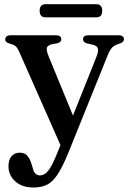

<svg xmlns="http://www.w3.org/2000/svg" viewBox="-20 -636 602 896"><path d="M333 -66.5 268.5 55.5 70 -393.5Q61 -414 51.8 -421.2Q42.5 -428.5 22 -433.5Q12.5 -436.5 8.5 -441Q4.5 -445.5 4.5 -452.5Q4.5 -461.5 11 -466.5Q17.5 -471.5 29 -471.5H241.5Q253 -471.5 259.5 -466.8Q266 -462 266 -453Q266 -445.5 261.5 -441Q257 -436.5 246.5 -434L226.5 -430.5Q203 -425.5 199 -414Q195 -402.5 207 -373ZM243 88.5 279 -0.5 294.5 -31.5 429 -368Q440.5 -397.5 436.5 -410.5Q432.5 -423.5 408.5 -428.5L387.5 -433Q377 -435.5 372.2 -440.5Q367.5 -445.5 367.5 -453Q367.5 -462 374 -466.8Q380.5 -471.5 391.5 -471.5H534Q545.5 -471.5 552 -466.5Q558.5 -461.5 558.5 -452.5Q558.5 -446.5 554.2 -441.8Q550 -437 539.5 -433Q516.5 -426.5 505 -415.8Q493.5 -405 482.5 -378L297.5 80.5Q271.5 143.5 248.8 178Q226 212.5 199.8 225.8Q173.5 239 137 239Q82.5 239 51 210.2Q19.5 181.5 19.5 140Q19.5 110 33.8 93.2Q48 76.5 72 76.5Q95 76.5 107.5 90.8Q120 105 127 129L132.5 147Q136 165 145 173.8Q154 182.5 166 182.5Q178.5 182.5 189.8 175.2Q201 168 214 147.8Q227 127.5 243 88.5ZM165 -585.5Q165 -601.5 172.2 -609Q179.5 -616.5 193 -616.5H429Q442.5 -616.5 449.8 -609Q457 -601.5 457 -585.5Q457 -569.5 449.8 -562.2Q442.5 -555 429 -555H193Q179.5 -555 172.2 -562.5Q165 -570 165 -585.5Z"/></svg>

Font: Fraunces Medium
Style: Regular
Weight: 500
Version: Version 1.000;[b76b70a41]